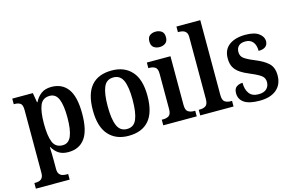

<svg xmlns="http://www.w3.org/2000/svg" viewBox="-116 -1059 2449 1586"><g transform="rotate(-15 1109.0 -265.5)"><path d="M14 233V185H23Q39 185 55 180.5Q71 176 81.5 161.5Q92 147 92 117V-419Q92 -464 73.5 -476Q55 -488 27 -488H18V-536H194L208 -454H212Q232 -495 266 -520.5Q300 -546 354 -546Q446 -546 495 -479Q544 -412 544 -267Q544 -123 495 -56Q446 11 353 11Q302 11 270 -10.5Q238 -32 218 -68H214Q217 -11 217 45V119Q217 148 228 162Q239 176 254.5 180.5Q270 185 286 185H303V233ZM322 -56Q373 -56 395.5 -110Q418 -164 418 -268Q418 -371 396 -424.5Q374 -478 322 -478Q261 -478 239 -424Q217 -370 217 -268Q217 -163 239 -109.5Q261 -56 322 -56Z M868 10Q760 10 698 -59.5Q636 -129 636 -270Q636 -410 695.5 -479Q755 -548 871 -548Q979 -548 1041 -479Q1103 -410 1103 -270Q1103 -129 1043.5 -59.5Q984 10 868 10ZM870 -48Q929 -48 952.5 -104.5Q976 -161 976 -270Q976 -379 952 -434Q928 -489 869 -489Q810 -489 786.5 -434Q763 -379 763 -270Q763 -161 787 -104.5Q811 -48 870 -48Z M1305 -632Q1275 -632 1254.5 -647.5Q1234 -663 1234 -698Q1234 -734 1254.5 -749Q1275 -764 1305 -764Q1334 -764 1355 -749Q1376 -734 1376 -698Q1376 -663 1355 -647.5Q1334 -632 1305 -632ZM1166 0V-48H1178Q1208 -48 1227.5 -61Q1247 -74 1247 -118V-420Q1247 -462 1227.5 -475Q1208 -488 1179 -488H1169V-536H1371V-120Q1371 -75 1391 -61.5Q1411 -48 1441 -48H1452V0Z M1482 0V-48H1493Q1523 -48 1542.5 -61.5Q1562 -75 1562 -120V-648Q1562 -676 1551 -689.5Q1540 -703 1524 -707.5Q1508 -712 1493 -712H1482V-760H1686V-120Q1686 -75 1706 -61.5Q1726 -48 1756 -48H1767V0Z M1989 10Q1900 10 1857.5 -19Q1815 -48 1815 -100Q1815 -140 1838.5 -155Q1862 -170 1889 -170Q1889 -112 1914.5 -78Q1940 -44 1993 -44Q2040 -44 2063 -66.5Q2086 -89 2086 -124Q2086 -158 2061.5 -178Q2037 -198 1975 -224Q1923 -245 1889.5 -267.5Q1856 -290 1839.5 -320Q1823 -350 1823 -396Q1823 -471 1875 -509Q1927 -547 2013 -547Q2091 -547 2128.5 -518.5Q2166 -490 2166 -453Q2166 -423 2146 -406.5Q2126 -390 2086 -390Q2086 -440 2063.5 -467Q2041 -494 2000 -494Q1961 -494 1941.5 -475Q1922 -456 1922 -424Q1922 -389 1947 -369.5Q1972 -350 2035 -324Q2108 -295 2146.5 -259Q2185 -223 2185 -155Q2185 -77 2133.5 -33.5Q2082 10 1989 10Z"/></g></svg>

Font: Noto Serif Hebrew SemiCondensed SemiBold
Style: Regular
Weight: 600
Width: 4
Designer: Monotype Design Team
Foundry: Monotype Imaging Inc.
Version: Version 2.004; ttfautohint (v1.8.4.7-5d5b)